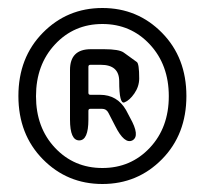

<svg xmlns="http://www.w3.org/2000/svg" viewBox="-20 -817 513 480"><path d="M236 -357Q148 -357 87 -419Q26 -481 26 -577Q26 -673 87 -735Q148 -797 236 -797Q324 -797 385 -735Q446 -673 446 -577Q446 -481 385 -419Q324 -357 236 -357ZM117.5 -447.5Q165 -397 236 -397Q307 -397 354.5 -447.5Q402 -498 402 -576.5Q402 -655 354.5 -706Q307 -757 236 -757Q165 -757 117.5 -706Q70 -655 70 -576.5Q70 -498 117.5 -447.5ZM201 -585Q201 -580 206 -580H230Q273 -580 295 -542L305 -523Q331 -477 311 -466Q291 -456 268 -502L251 -535Q246 -545 235 -545H206Q201 -545 201 -540V-518Q201 -466 178 -466Q155 -466 155 -518V-642Q155 -694 207 -694H240Q278 -694 289.5 -685.5Q301 -677 322 -662Q328 -658 328 -621Q328 -601 316 -583.5Q304 -566 291 -561Q278 -556 278 -614Q278 -655 232 -655H206Q201 -655 201 -650Z"/></svg>

Font: Resource Han Rounded CN
Style: Regular
Weight: 400
Designer: Cyano Hao (round all glyphs); Ryoko NISHIZUKA  (kana, bopomofo & ideographs); Paul D. Hunt (Latin, Greek & Cyrillic); Sa
Foundry: Cyano Hao
Version: 0.990